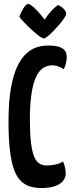

<svg xmlns="http://www.w3.org/2000/svg" viewBox="-20 -940 370 970"><path d="M190 10Q158 10 131.5 2Q105 -6 84.5 -26.5Q64 -47 50.5 -84.5Q37 -122 30 -181Q23 -240 23 -325Q23 -425 35 -493.5Q47 -562 67.5 -604.5Q88 -647 113.5 -670Q139 -693 167 -701.5Q195 -710 222 -710Q263 -710 283.5 -701.5Q304 -693 310.5 -680Q317 -667 317 -652Q317 -634 312.5 -618Q308 -602 302 -590Q296 -595 287.5 -599Q279 -603 268.5 -606.5Q258 -610 246 -610Q228 -610 211 -603.5Q194 -597 179.5 -579.5Q165 -562 154 -530.5Q143 -499 137 -450.5Q131 -402 131 -333Q131 -264 136.5 -219.5Q142 -175 152 -150Q162 -125 178 -114.5Q194 -104 216 -104Q241 -104 263 -109.5Q285 -115 298 -124Q304 -112 308 -96Q312 -80 312 -63Q312 -42 297.5 -25Q283 -8 255.5 1Q228 10 190 10ZM202 -746Q195 -746 182.5 -754.5Q170 -763 154.5 -776.5Q139 -790 123.5 -805Q108 -820 96 -833Q84 -846 78 -855Q85 -877 98.5 -898.5Q112 -920 123 -920Q129 -920 139.5 -912Q150 -904 161.5 -892.5Q173 -881 183 -869Q193 -857 199.5 -849Q206 -841 206 -841Q223 -868 238.5 -884Q254 -900 263.5 -907.5Q273 -915 273 -915Q292 -906 303 -894Q314 -882 314 -871Q314 -863 304.5 -848.5Q295 -834 280 -816.5Q265 -799 249 -782.5Q233 -766 220 -756Q207 -746 202 -746Z"/></svg>

Font: Yanone Kaffeesatz ExtraLight SemiBold
Style: Regular
Weight: 600
Version: Version 2.003